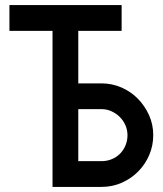

<svg xmlns="http://www.w3.org/2000/svg" viewBox="-20 -735 641 753"><path d="M378 -408Q419 -408 456 -392Q493 -376 520.5 -348Q548 -320 564.5 -283.5Q581 -247 581 -205Q581 -164 565.5 -127.5Q550 -91 522.5 -63Q495 -35 458 -18.5Q421 -2 378 -2H186V-614H17V-715H457V-614H287V-408ZM287 -103H378Q400 -103 419 -111Q438 -119 451.5 -133Q465 -147 472.5 -165.5Q480 -184 480 -205Q480 -225 472 -243.5Q464 -262 450 -276Q436 -290 417.5 -298.5Q399 -307 378 -307H287Z"/></svg>

Font: Fundamental  Brigade
Style: Regular
Weight: 400
Designer: Peter Wiegel, original typeface by Arno Drescher 1935
Foundry: Peter Wiegel
Version: Version 0.000 2012 initial release